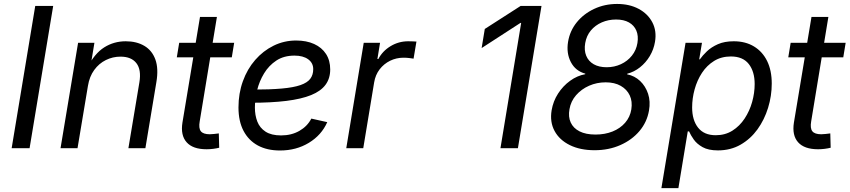

<svg xmlns="http://www.w3.org/2000/svg" viewBox="-20 -758 4345 982"><path d="M252 -727.5 131.3 0H39.6L160.2 -727.5Z M429.7 -318.4 376.5 0H289.6L379.4 -539.1H462.9L441.4 -408.7L426.3 -411.1Q463.4 -484.4 512.9 -515.6Q562.5 -546.9 623 -546.9Q678.7 -546.9 718.3 -523.4Q757.8 -500 774.7 -453.6Q791.5 -407.2 779.8 -337.9L723.6 0H636.7L692.9 -336.9Q703.6 -401.4 677.7 -434.8Q651.9 -468.3 596.2 -468.3Q556.6 -468.3 521.5 -450.9Q486.3 -433.6 461.9 -400.1Q437.5 -366.7 429.7 -318.4Z M1177.7 -539.1 1165.5 -464.8H884.3L896.5 -539.1ZM1002.9 -671.4H1089.4L1001.5 -137.7Q995.1 -102.1 1007.3 -86.7Q1019.5 -71.3 1052.7 -71.3Q1062 -71.3 1075.2 -72.8Q1088.4 -74.2 1099.1 -75.7L1101.1 -2.4Q1087.9 1 1070.8 3.2Q1053.7 5.4 1036.6 5.4Q966.3 5.4 934.6 -30.3Q902.8 -65.9 913.1 -130.9Z M1412.1 11.7Q1346.2 11.7 1298.8 -13.9Q1251.5 -39.6 1225.6 -88.6Q1199.7 -137.7 1199.7 -208.5Q1199.7 -280.3 1222.2 -342.5Q1244.6 -404.8 1285.2 -451.4Q1325.7 -498 1379.4 -524.4Q1433.1 -550.8 1494.6 -550.8Q1547.4 -550.8 1586.7 -533Q1626 -515.1 1647.5 -481.9Q1668.9 -448.7 1668.9 -402.8Q1668.9 -356.9 1645 -324.5Q1621.1 -292 1571.3 -271.7Q1521.5 -251.5 1444.3 -241.9Q1367.2 -232.4 1260.7 -232.4L1272.5 -299.8Q1361.8 -299.8 1421.6 -305.2Q1481.4 -310.5 1516.6 -322.8Q1551.8 -335 1566.9 -355Q1582 -375 1582 -404.3Q1582 -436 1556.2 -454.8Q1530.3 -473.6 1486.3 -473.6Q1431.6 -473.6 1393.3 -448.2Q1355 -422.9 1330.6 -382.6Q1306.2 -342.3 1294.9 -296.1Q1283.7 -250 1283.7 -208Q1283.7 -168.5 1296.1 -136.2Q1308.6 -104 1338.1 -84.7Q1367.7 -65.4 1417.5 -65.4Q1470.7 -65.4 1511.2 -88.6Q1551.8 -111.8 1572.3 -151.4L1653.8 -133.3Q1624.5 -66.9 1559.8 -27.6Q1495.1 11.7 1412.1 11.7Z M1751 0 1840.3 -539.1H1923.8L1910.2 -456.1H1915Q1936.5 -497.1 1977.8 -522Q2019 -546.9 2067.9 -546.9Q2078.1 -546.9 2090.3 -546.4Q2102.5 -545.9 2109.9 -545.4L2095.2 -458Q2089.8 -459 2075.2 -460.9Q2060.5 -462.9 2043.9 -462.9Q2007.3 -462.9 1975.3 -447.3Q1943.4 -431.6 1921.6 -403.3Q1899.9 -375 1893.6 -336.4L1837.9 0Z M2749.5 -727.5 2628.9 0H2539.6L2645.5 -640.6H2641.6L2443.4 -512.2L2459.5 -609.9L2642.6 -727.5Z M3021 10.3Q2947.3 10.3 2894.3 -15.9Q2841.3 -42 2816.4 -88.1Q2791.5 -134.3 2801.3 -193.8Q2809.1 -240.2 2834.2 -279.3Q2859.4 -318.4 2895.8 -344.7Q2932.1 -371.1 2973.1 -378.4L2973.6 -381.3Q2923.3 -395 2899.7 -440.4Q2876 -485.8 2885.3 -543.5Q2894.5 -600.1 2929.9 -643.8Q2965.3 -687.5 3019 -712.6Q3072.8 -737.8 3136.2 -737.8Q3199.7 -737.8 3246.6 -712.6Q3293.5 -687.5 3316.4 -643.8Q3339.4 -600.1 3330.1 -544.4Q3323.7 -505.4 3303.5 -471.4Q3283.2 -437.5 3253.4 -413.8Q3223.6 -390.1 3188 -380.9L3187.5 -377.9Q3226.1 -370.1 3253.9 -343.8Q3281.7 -317.4 3294.7 -278.3Q3307.6 -239.3 3299.3 -192.4Q3289.1 -133.3 3250.5 -87.6Q3211.9 -42 3152.6 -15.9Q3093.3 10.3 3021 10.3ZM3025.9 -69.8Q3073.7 -69.8 3112.8 -85.4Q3151.9 -101.1 3177.2 -130.1Q3202.6 -159.2 3209 -198.7Q3215.3 -239.3 3200.9 -270Q3186.5 -300.8 3155 -318.8Q3123.5 -336.9 3077.6 -336.9Q3032.7 -336.9 2993.2 -319.6Q2953.6 -302.2 2926.5 -271.2Q2899.4 -240.2 2892.6 -199.2Q2885.7 -160.6 2898.9 -131.6Q2912.1 -102.5 2944.1 -86.2Q2976.1 -69.8 3025.9 -69.8ZM3083 -414.1Q3122.1 -414.1 3155.8 -429.7Q3189.5 -445.3 3211.9 -473.4Q3234.4 -501.5 3240.2 -538.1Q3246.1 -574.7 3234.6 -601.6Q3223.1 -628.4 3196.8 -643.3Q3170.4 -658.2 3130.9 -658.2Q3091.8 -658.2 3058.1 -643.6Q3024.4 -628.9 3002 -602.1Q2979.5 -575.2 2973.1 -537.6Q2966.8 -500.5 2978.3 -472.7Q2989.7 -444.8 3016.6 -429.4Q3043.5 -414.1 3083 -414.1Z M3362.8 204.1 3486.3 -539.1H3570.3L3556.2 -454.6H3559.6Q3573.2 -474.1 3595.7 -495.6Q3618.2 -517.1 3651.9 -532Q3685.5 -546.9 3732.9 -546.9Q3792.5 -546.9 3836.2 -520.5Q3879.9 -494.1 3903.6 -445.8Q3927.2 -397.5 3927.2 -330.6Q3927.2 -267.6 3908.4 -206.5Q3889.6 -145.5 3854.2 -96.4Q3818.8 -47.4 3767.8 -18.1Q3716.8 11.2 3651.9 11.2Q3603 11.2 3573.5 -5.4Q3543.9 -22 3528.1 -44.7Q3512.2 -67.4 3504.4 -85.9H3497.6L3449.7 204.1ZM3640.6 -66.4Q3689 -66.4 3726.1 -89.8Q3763.2 -113.3 3788.6 -151.9Q3814 -190.4 3826.9 -236.6Q3839.8 -282.7 3839.8 -328.1Q3839.8 -392.1 3809.6 -430.7Q3779.3 -469.2 3718.3 -469.2Q3669.4 -469.2 3632.3 -446.3Q3595.2 -423.3 3570.3 -385.3Q3545.4 -347.2 3532.7 -301Q3520 -254.9 3520 -208.5Q3520 -143.6 3550.5 -105Q3581.1 -66.4 3640.6 -66.4Z M4305.2 -539.1 4293 -464.8H4011.7L4023.9 -539.1ZM4130.4 -671.4H4216.8L4128.9 -137.7Q4122.6 -102.1 4134.8 -86.7Q4147 -71.3 4180.2 -71.3Q4189.5 -71.3 4202.6 -72.8Q4215.8 -74.2 4226.6 -75.7L4228.5 -2.4Q4215.3 1 4198.2 3.2Q4181.2 5.4 4164.1 5.4Q4093.8 5.4 4062 -30.3Q4030.3 -65.9 4040.5 -130.9Z"/></svg>

Font: Inter 18pt
Style: Italic
Weight: 400
Italic angle: -9.3988°
Designer: Rasmus Andersson
Foundry: rsms
Version: Version 4.001;git-66647c0bb